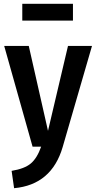

<svg xmlns="http://www.w3.org/2000/svg" viewBox="-20 -770 505 1008"><path d="M363 -662H97V-750H363ZM463 -529 309 2Q251 200 54 218L41 127Q109 116 142 88Q175 60 196 0H151L2 -529H131L232 -83L337 -529Z"/></svg>

Font: Fira Sans Condensed Medium
Style: Regular
Weight: 500
Width: 3
Designer: Carrois Corporate & Edenspiekermann AG
Foundry: Carrois Corporate GbR & Edenspiekermann AG
Version: Version 4.203;PS 004.203;hotconv 1.0.88;makeotf.lib2.5.64775